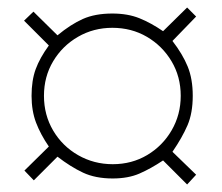

<svg xmlns="http://www.w3.org/2000/svg" viewBox="-20 -602 590 511"><path d="M461 -347Q461 -398 436.5 -439Q412 -480 371 -504Q330 -528 279 -528Q229 -528 187.5 -504Q146 -480 121.5 -439Q97 -398 97 -347Q97 -296 121.5 -254.5Q146 -213 188 -189Q230 -165 280 -165Q331 -165 372 -189.5Q413 -214 437 -255.5Q461 -297 461 -347ZM502 -558 439 -493Q466 -458 479.5 -425Q493 -392 493 -347Q493 -301 479 -268.5Q465 -236 439 -198L502 -137L478 -111L414 -175Q381 -153 351 -140Q321 -127 280 -127Q234 -127 201 -142.5Q168 -158 133 -185L70 -122L45 -148L110 -212Q88 -244 76 -275.5Q64 -307 64 -347Q64 -388 75 -418Q86 -448 110 -481L44 -547L69 -571L133 -508Q168 -537 200.5 -551.5Q233 -566 279 -566Q320 -566 351 -553.5Q382 -541 414 -519L478 -582Z"/></svg>

Font: Kaisei Decol
Style: Regular
Weight: 400
Designer: Font-Kai, 金井和夫
Foundry: KAZUO KANAI
Version: Version 5.003